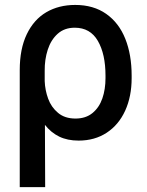

<svg xmlns="http://www.w3.org/2000/svg" viewBox="-20 -557 591 774"><path d="M283.2 -537.1Q356.9 -537.1 408.2 -501Q459.5 -464.8 485.1 -400.6Q510.7 -336.4 510.7 -252V-242.2Q510.7 -168 484.6 -110.8Q458.5 -53.7 410.2 -22Q361.8 9.8 296.9 9.8Q252 9.8 218.8 -6.3Q185.5 -22.5 161.1 -53.7L162.1 197.3H59.6V-274.4Q59.6 -359.9 87.9 -418.9Q116.2 -478 166.5 -507.6Q216.8 -537.1 283.2 -537.1ZM160.2 -230Q161.6 -193.4 174.1 -159.2Q186.5 -125 213.9 -102.1Q241.2 -79.1 284.2 -79.1Q325.7 -79.1 352.8 -101.3Q379.9 -123.5 392.6 -160.2Q405.3 -196.8 405.3 -242.2V-252Q405.3 -338.9 374.5 -392.1Q343.8 -445.3 281.2 -445.3Q239.7 -445.3 212.4 -420.7Q185.1 -396 172.4 -356.4Q159.7 -316.9 160.2 -271.5Z"/></svg>

Font: Pretendard GOV Medium
Style: Regular
Weight: 500
Designer: Base glyphs from Inter by Rasmus Andersson; Hangeul glyphs from Noto Sans CJK(Source Han Sans) by Jang Soo-young and Kan
Foundry: Kil Hyung-jin
Version: Version 1.309